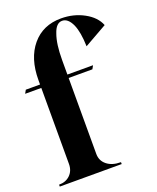

<svg xmlns="http://www.w3.org/2000/svg" viewBox="-148 -865 775 950"><g transform="rotate(-20 239.0 -390.0)"><path d="M0 0V-10Q36 -10 58.5 -32Q81 -54 81 -90V-490H-4L6 -508H81V-531Q81 -645 137.5 -712.5Q194 -780 290 -780Q356 -780 410 -750.5Q464 -721 482 -675L362 -607Q360 -682 342 -723Q322 -767 291 -767Q259 -767 243 -718Q225 -669 225 -584V-508H360L350 -490H225V-90Q225 -54 252.5 -32Q280 -10 325 -10H326V0Z"/></g></svg>

Font: Gloock
Style: Regular
Weight: 400
Designer: Duarte Pinto
Foundry: Duarte Pinto
Version: Version 1.000